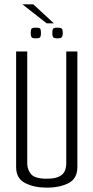

<svg xmlns="http://www.w3.org/2000/svg" viewBox="-20 -856 429 881"><path d="M194 5Q137 5 95.5 -16Q54 -37 54 -89V-620H105V-106Q105 -78 122.5 -57Q140 -36 194 -36Q232 -36 251.5 -46Q271 -56 277.5 -72Q284 -88 284 -106V-620H335V-89Q335 -37 295 -16Q255 5 194 5ZM243 -680Q226 -680 223 -686.5Q220 -693 220 -704Q220 -718 223 -723.5Q226 -729 243 -729Q261 -729 264.5 -723.5Q268 -718 268 -704Q268 -693 264.5 -686.5Q261 -680 243 -680ZM144 -680Q127 -680 124 -686.5Q121 -693 121 -704Q121 -718 124 -723.5Q127 -729 144 -729Q162 -729 165 -723.5Q168 -718 168 -704Q168 -693 165 -686.5Q162 -680 144 -680ZM194 -749 83 -836H133L227 -749Z"/></svg>

Font: Smooch Sans
Style: Regular
Weight: 400
Designer: Robert E. Leuschke
Foundry: Robert E. Leuschke
Version: Version 1.010; ttfautohint (v1.8.3)